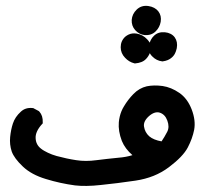

<svg xmlns="http://www.w3.org/2000/svg" viewBox="-20 -450 676 647"><path d="M232.9 174.8Q182.6 168 134.8 153.3Q85.9 138.7 56.9 111.1Q27.8 83.5 19.5 60.5Q11.7 37.1 14.2 11.7Q16.6 -12.7 23.4 -33.7Q30.8 -56.2 50.3 -73.7Q65.9 -88.4 89.8 -85.9H91.8L93.3 -85L109.9 -76.2L111.3 -75.2L112.8 -73.7Q125 -60.1 124 -37.6V-34.2L121.6 -31.7Q98.6 -6.3 100.1 16.1Q101.1 38.1 118.7 51.3Q123.5 55.2 129.2 58.3Q134.8 61.5 141.4 64.7Q147.9 67.9 155.3 70.6Q162.6 73.2 170.9 75.7Q205.1 85 237.3 89.8Q268.6 94.7 304.7 89.8Q342.8 85 378.9 81.5Q391.1 80.6 403.3 78.4Q415.5 76.2 426.3 72.8Q401.4 51.3 390.6 24.9Q377.9 -8.3 380.4 -38.1Q381.3 -47.9 383.5 -57.1Q385.7 -66.4 389.2 -75Q392.6 -83.5 397.5 -91.3Q411.1 -114.3 429.7 -133.3Q449.2 -153.3 474.6 -159.2Q498.5 -164.1 527.8 -160.2Q557.1 -155.8 584 -137.2Q611.3 -118.7 626 -81.1Q640.1 -43.9 634.3 -12.7Q628.4 17.1 612.8 46.9Q596.7 77.6 549.3 113.3Q525.4 131.3 497.3 142.6Q469.2 153.8 436.5 158.7Q373 168 320.3 173.3Q293.5 176.3 272 176.5Q250.5 176.8 232.9 174.8ZM524.4 26.4Q529.8 18.6 534.4 10.5Q539.1 2.4 543.5 -5.9Q551.8 -22 543.9 -43.5Q540 -54.2 533.7 -60.8Q527.3 -67.4 518.6 -70.3Q501.5 -75.7 481.9 -58.6Q462.4 -41 465.3 -23.4Q468.3 -3.9 482.9 9.3Q497.1 21.5 524.4 26.4ZM432.1 -236.8Q414.6 -241.2 401.4 -255.4Q386.7 -270.5 386.7 -291Q386.7 -312 401.9 -326.2Q407.2 -330.6 413.3 -333.5Q419.4 -336.4 426.3 -337.2Q433.1 -337.9 439.9 -336.9Q460.9 -333.5 475.6 -317.9Q492.2 -300.8 488.3 -281.2Q486.8 -275.4 484.6 -270.3Q482.4 -265.1 479.2 -260.3Q476.1 -255.4 472.2 -251.5Q465.8 -244.6 456.5 -241Q447.3 -237.3 435.5 -236.3H433.6ZM526.4 -243.2Q521.5 -243.7 517.1 -245.1Q512.7 -246.6 508.5 -248.5Q504.4 -250.5 500.5 -253.4Q496.6 -256.3 493.2 -259.8Q477.5 -274.9 481.9 -297.4Q483.9 -307.1 488.3 -315.4Q492.7 -323.7 499 -329.6Q513.2 -343.3 535.6 -341.3Q546.4 -340.3 554.9 -335.9Q563.5 -331.5 568.8 -324.2Q579.6 -309.1 575.7 -287.6Q574.7 -284.7 574.2 -282.2Q573.7 -279.8 572.8 -277.3Q571.8 -274.9 570.8 -272.5Q569.8 -270 568.6 -267.8Q567.4 -265.6 565.9 -263.7Q564.5 -261.7 562.7 -259.8Q561 -257.8 559.1 -256.3Q547.4 -245.6 528.3 -243.2H527.3ZM465.8 -332Q448.2 -334.5 435.5 -348.6Q422.9 -362.8 423.8 -382.8Q425.3 -402.8 440.4 -417.5Q456.5 -433.1 480 -429.7Q502.4 -426.3 513.7 -411.6Q524.9 -397 521.5 -376.5Q518.1 -357.4 504.4 -344.2Q489.7 -329.6 465.8 -332Z"/></svg>

Font: NaikaiFont
Style: Bold
Weight: 700
Version: Version 1.89